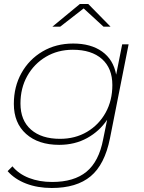

<svg xmlns="http://www.w3.org/2000/svg" viewBox="-20 -740 719 957"><path d="M238 197Q167 197 110 175Q53 153 18 113L42 89Q73 127 124.5 147Q176 167 240 167Q349 167 411 116Q473 65 494 -45L514 -143Q476 -86 414.5 -52Q353 -18 275 -18Q171 -18 110 -72.5Q49 -127 49 -222Q49 -308 87 -376Q125 -444 192 -483.5Q259 -523 345 -523Q433 -523 489 -483Q545 -443 559 -368L589 -519H621L528 -50Q502 80 432 138.5Q362 197 238 197ZM279 -48Q355 -48 414 -83Q473 -118 506.5 -178.5Q540 -239 540 -316Q540 -400 488 -446Q436 -492 343 -492Q268 -492 209 -457Q150 -422 116 -361.5Q82 -301 82 -224Q82 -140 134.5 -94Q187 -48 279 -48ZM241 -607 378 -720H420L531 -607H496L397 -698L280 -607Z"/></svg>

Font: Montserrat ExtraLight
Style: Italic
Weight: 200
Italic angle: -11.3°
Designer: Julieta Ulanovsky
Foundry: Julieta Ulanovsky
Version: Version 9.000; ttfautohint (v1.8.4.7-5d5b)